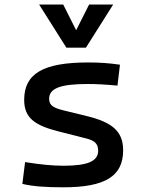

<svg xmlns="http://www.w3.org/2000/svg" viewBox="-20 -796 626 826"><path d="M252.9 9.8C432.6 9.8 509.8 -38.1 509.8 -149.4C509.8 -232.4 460.9 -270.5 352.5 -296.9L256.8 -320.3C212.4 -331.1 191.4 -340.8 191.4 -371.1C191.4 -416 240.2 -434.6 356.4 -434.6C394.5 -434.6 432.6 -432.6 485.4 -427.7L496.1 -517.6C450.2 -524.4 409.2 -527.3 359.4 -527.3C166 -527.3 84 -479.5 84 -366.2C84 -288.1 130.4 -256.3 232.4 -230.5L351.6 -200.2C385.7 -191.4 402.3 -178.7 402.3 -147.5C402.3 -102.5 357.4 -83 252.9 -83C206.1 -83 156.2 -87.9 87.9 -98.6L76.2 -4.9C122.1 5.9 174.8 9.8 252.9 9.8ZM265.6 -590.8H349.6L466.8 -776.4H363.3L307.6 -666L252 -776.4H148.4Z"/></svg>

Font: CaskaydiaCove Nerd Font
Style: Regular
Weight: 400
Designer: Aaron Bell
Foundry: Saja Typeworks
Version: Version 2111.1;Nerd Fonts 2.3.3